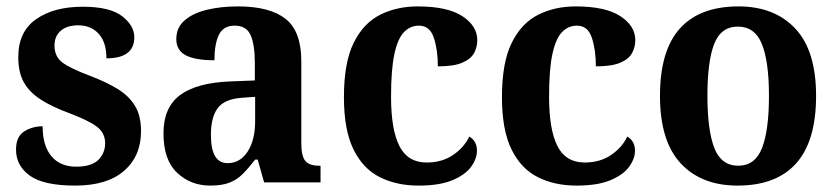

<svg xmlns="http://www.w3.org/2000/svg" viewBox="-20 -569 2609 599"><path d="M215 10Q116 10 73 -21Q30 -52 30 -102Q30 -143 55.5 -159Q81 -175 113 -175Q113 -114 140.5 -81.5Q168 -49 218 -49Q265 -49 286.5 -70Q308 -91 308 -122Q308 -154 282.5 -173.5Q257 -193 196 -216Q142 -236 107 -258.5Q72 -281 54.5 -312Q37 -343 37 -391Q37 -470 92.5 -509Q148 -548 238 -548Q323 -548 361 -518.5Q399 -489 399 -453Q399 -387 312 -387Q312 -437 288 -463.5Q264 -490 224 -490Q189 -490 169.5 -473Q150 -456 150 -427Q150 -393 174 -374.5Q198 -356 262 -332Q312 -313 347 -291.5Q382 -270 401 -239Q420 -208 420 -160Q420 -82 367 -36Q314 10 215 10Z M636 10Q575 10 532.5 -30Q490 -70 490 -153Q490 -234 542 -272.5Q594 -311 699 -315L775 -318V-374Q775 -429 762 -459Q749 -489 712 -489Q677 -489 663 -460.5Q649 -432 649 -381Q589 -381 559.5 -396.5Q530 -412 530 -447Q530 -483 556 -505.5Q582 -528 625.5 -538.5Q669 -549 723 -549Q821 -549 870.5 -510.5Q920 -472 920 -378V-123Q920 -82 932.5 -67Q945 -52 976 -52H980V0H804L784 -71H776Q755 -44 737 -26Q719 -8 695.5 1Q672 10 636 10ZM690 -60Q729 -60 752.5 -96Q776 -132 776 -191V-267L735 -264Q680 -260 659 -231.5Q638 -203 638 -148Q638 -60 690 -60Z M1286 10Q1217 10 1164.5 -16.5Q1112 -43 1082.5 -103.5Q1053 -164 1053 -266Q1053 -374 1083.5 -435.5Q1114 -497 1166 -523Q1218 -549 1283 -549Q1376 -549 1422.5 -518.5Q1469 -488 1469 -444Q1469 -422 1459 -403.5Q1449 -385 1422.5 -373.5Q1396 -362 1346 -362Q1346 -413 1333.5 -451Q1321 -489 1287 -489Q1260 -489 1240.5 -469Q1221 -449 1210.5 -401Q1200 -353 1200 -267Q1200 -165 1226 -113.5Q1252 -62 1311 -62Q1359 -62 1393.5 -85.5Q1428 -109 1444 -143Q1468 -129 1468 -99Q1468 -74 1450 -49Q1432 -24 1392 -7Q1352 10 1286 10Z M1779 10Q1710 10 1657.5 -16.5Q1605 -43 1575.5 -103.5Q1546 -164 1546 -266Q1546 -374 1576.5 -435.5Q1607 -497 1659 -523Q1711 -549 1776 -549Q1869 -549 1915.5 -518.5Q1962 -488 1962 -444Q1962 -422 1952 -403.5Q1942 -385 1915.5 -373.5Q1889 -362 1839 -362Q1839 -413 1826.5 -451Q1814 -489 1780 -489Q1753 -489 1733.5 -469Q1714 -449 1703.5 -401Q1693 -353 1693 -267Q1693 -165 1719 -113.5Q1745 -62 1804 -62Q1852 -62 1886.5 -85.5Q1921 -109 1937 -143Q1961 -129 1961 -99Q1961 -74 1943 -49Q1925 -24 1885 -7Q1845 10 1779 10Z M2281 10Q2168 10 2103.5 -59.5Q2039 -129 2039 -270Q2039 -411 2101 -480Q2163 -549 2284 -549Q2396 -549 2461 -480Q2526 -411 2526 -270Q2526 -129 2464 -59.5Q2402 10 2281 10ZM2283 -52Q2336 -52 2357.5 -107.5Q2379 -163 2379 -270Q2379 -377 2357 -431.5Q2335 -486 2282 -486Q2229 -486 2208 -431.5Q2187 -377 2187 -270Q2187 -163 2208.5 -107.5Q2230 -52 2283 -52Z"/></svg>

Font: Noto Serif Devanagari SemiCondensed
Style: Bold
Weight: 700
Width: 4
Designer: Universal Thirst, Indian Type Foundry and the Monotype Design Team
Foundry: Monotype Imaging Inc.
Version: Version 2.004; ttfautohint (v1.8.4.7-5d5b)